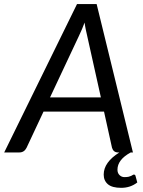

<svg xmlns="http://www.w3.org/2000/svg" viewBox="-52 -736 690 927"><path d="M189.5 -265.6H435.1L369.1 -562Q366.2 -575.2 362.5 -591.6Q358.9 -607.9 356.4 -627Q345.7 -597.2 328.6 -561.5ZM515.1 83.5Q515.1 99.6 525.1 109.4Q535.2 119.1 548.3 119.1Q561.5 119.1 568.8 117.4Q576.2 115.7 581.1 113.3Q585.9 110.8 588.9 108.9Q591.8 106.9 594.2 106.9Q600.6 106.9 602.1 112.8L610.8 145Q577.6 170.9 533.2 170.9Q489.3 170.9 469 153.6Q448.7 136.2 448.7 106.9Q448.7 47.4 524.4 0H518.1Q495.6 0 488.8 -22.5L450.2 -197.3H158.2L76.2 -22.5Q64.9 0 41.5 0H-31.7L319.8 -716.3H414.6L589.8 0H579.1Q515.1 34.7 515.1 83.5Z"/></svg>

Font: Lato-Italic
Style: Italic
Weight: 400
Italic angle: -7°
Designer: Lukasz Dziedzic
Foundry: tyPoland Lukasz Dziedzic
Version: Version 1.104; Western+Polish opensource